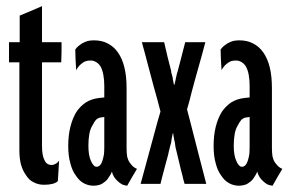

<svg xmlns="http://www.w3.org/2000/svg" viewBox="-20 -588 926 614"><path d="M176.8 -453.1Q176.8 -453.1 145.5 -453.1Q114.3 -453.1 114.3 -453.1Q114.3 -453.1 114.3 -467.8Q114.3 -482.4 114.3 -502Q114.3 -525.4 114.3 -546.9Q114.3 -568.4 114.3 -568.4Q114.3 -568.4 78.1 -552.7Q43 -538.1 43 -538.1Q43 -538.1 43 -495.1Q43 -453.1 43 -453.1Q43 -453.1 26.4 -453.1Q8.8 -453.1 8.8 -453.1Q8.8 -453.1 8.8 -420.9Q8.8 -388.7 8.8 -388.7Q8.8 -388.7 25.4 -388.7Q42 -388.7 42 -388.7Q42 -388.7 42 -352.5Q42 -316.4 42 -269.5Q42 -210.9 42 -159.2Q42 -107.4 42 -107.4Q42 -107.4 42 -107.4Q42 -107.4 42 -107.4Q42 -82 46.9 -62.5Q52.7 -42 63.5 -27.3Q73.2 -11.7 87.9 -4.9Q102.5 2.9 121.1 2.9Q121.1 2.9 121.1 2.9Q121.1 2.9 121.1 2.9Q136.7 2.9 147.5 0Q159.2 -2.9 165 -8.8Q165 -8.8 167 -41Q168.9 -74.2 168.9 -74.2Q168.9 -74.2 168.9 -74.2Q168.9 -74.2 168.9 -74.2Q164.1 -67.4 158.2 -64.5Q152.3 -60.5 144.5 -60.5Q144.5 -60.5 144.5 -60.5Q144.5 -60.5 144.5 -60.5Q128.9 -60.5 122.1 -76.2Q114.3 -90.8 114.3 -122.1Q114.3 -122.1 114.3 -156.2Q114.3 -190.4 114.3 -235.4Q114.3 -290 114.3 -339.8Q114.3 -388.7 114.3 -388.7Q114.3 -388.7 144.5 -388.7Q175.8 -388.7 175.8 -388.7Q175.8 -388.7 176.8 -420.9Q176.8 -453.1 176.8 -453.1Z M313.5 -120.1Q313.5 -120.1 313.5 -120.1Q313.5 -120.1 313.5 -120.1Q313.5 -105.5 312.5 -94.7Q310.5 -83 307.6 -74.2Q304.7 -64.5 299.8 -59.6Q294.9 -54.7 289.1 -54.7Q289.1 -54.7 289.1 -54.7Q289.1 -54.7 289.1 -54.7Q283.2 -54.7 279.3 -59.6Q274.4 -64.5 270.5 -74.2Q266.6 -83 264.6 -94.7Q262.7 -107.4 262.7 -122.1Q262.7 -122.1 262.7 -122.1Q262.7 -122.1 262.7 -122.1Q262.7 -142.6 265.6 -159.2Q268.6 -175.8 275.4 -186.5Q281.2 -198.2 287.1 -205.1Q293.9 -210.9 299.8 -211.9Q299.8 -211.9 306.6 -212.9Q313.5 -213.9 313.5 -213.9Q313.5 -213.9 313.5 -167Q313.5 -120.1 313.5 -120.1ZM418 -47.9Q418 -47.9 418 -47.9Q418 -47.9 418 -47.9Q411.1 -50.8 405.3 -55.7Q399.4 -61.5 394.5 -68.4Q389.6 -75.2 386.7 -86.9Q384.8 -98.6 384.8 -114.3Q384.8 -114.3 384.8 -138.7Q384.8 -163.1 384.8 -195.3Q384.8 -234.4 384.8 -270.5Q384.8 -305.7 384.8 -305.7Q384.8 -305.7 384.8 -305.7Q384.8 -305.7 384.8 -305.7Q384.8 -343.8 377.9 -372.1Q371.1 -400.4 357.4 -419.9Q343.8 -439.5 324.2 -449.2Q305.7 -459 280.3 -459Q280.3 -459 280.3 -459Q280.3 -459 280.3 -459Q270.5 -459 260.7 -457Q252 -454.1 244.1 -450.2Q236.3 -445.3 230.5 -440.4Q224.6 -435.5 220.7 -429.7Q220.7 -429.7 221.7 -396.5Q223.6 -363.3 223.6 -363.3Q223.6 -363.3 223.6 -363.3Q223.6 -363.3 223.6 -363.3Q225.6 -368.2 230.5 -374Q234.4 -379.9 241.2 -384.8Q248 -390.6 254.9 -392.6Q261.7 -394.5 269.5 -394.5Q269.5 -394.5 269.5 -394.5Q269.5 -394.5 269.5 -394.5Q279.3 -394.5 287.1 -389.6Q295.9 -384.8 301.8 -375Q307.6 -364.3 310.5 -348.6Q313.5 -333 313.5 -313.5Q313.5 -313.5 313.5 -294.9Q313.5 -276.4 313.5 -276.4Q313.5 -276.4 303.7 -275.4Q294.9 -274.4 294.9 -274.4Q294.9 -274.4 294.9 -274.4Q294.9 -274.4 294.9 -274.4Q272.5 -271.5 254.9 -260.7Q237.3 -249 224.6 -230.5Q211.9 -210 205.1 -182.6Q198.2 -155.3 198.2 -121.1Q198.2 -121.1 198.2 -121.1Q198.2 -121.1 198.2 -121.1Q198.2 -88.9 205.1 -65.4Q210.9 -42 222.7 -26.4Q233.4 -9.8 248 -2Q262.7 5.9 279.3 5.9Q279.3 5.9 279.3 5.9Q279.3 5.9 279.3 5.9Q289.1 5.9 298.8 2.9Q307.6 0 315.4 -6.8Q323.2 -12.7 328.1 -21.5Q334 -29.3 337.9 -39.1Q337.9 -39.1 337.9 -39.1Q337.9 -39.1 337.9 -39.1Q339.8 -30.3 344.7 -22.5Q349.6 -14.6 356.4 -8.8Q363.3 -2 371.1 2Q377.9 4.9 386.7 5.9Q386.7 5.9 402.3 -21.5Q418 -47.9 418 -47.9Z M639.6 0Q639.6 0 631.8 -30.3Q624 -61.5 613.3 -101.6Q600.6 -149.4 589.8 -193.4Q578.1 -238.3 578.1 -238.3Q578.1 -238.3 585.9 -265.6Q592.8 -293.9 602.5 -329.1Q615.2 -373 626 -413.1Q636.7 -453.1 636.7 -453.1Q636.7 -453.1 604.5 -453.1Q572.3 -453.1 572.3 -453.1Q572.3 -453.1 560.5 -407.2Q548.8 -362.3 548.8 -362.3Q548.8 -362.3 548.8 -362.3Q548.8 -362.3 548.8 -362.3Q544.9 -350.6 543 -339.8Q540 -328.1 538.1 -317.4Q538.1 -317.4 537.1 -317.4Q536.1 -317.4 536.1 -317.4Q536.1 -317.4 536.1 -317.4Q536.1 -317.4 536.1 -317.4Q535.2 -322.3 534.2 -328.1Q532.2 -334 532.2 -339.8Q530.3 -345.7 529.3 -350.6Q527.3 -355.5 527.3 -361.3Q527.3 -361.3 515.6 -407.2Q504.9 -453.1 504.9 -453.1Q504.9 -453.1 469.7 -453.1Q433.6 -453.1 433.6 -453.1Q433.6 -453.1 441.4 -424.8Q449.2 -395.5 459 -358.4Q470.7 -313.5 482.4 -272.5Q493.2 -231.4 493.2 -231.4Q493.2 -231.4 484.4 -201.2Q476.6 -170.9 465.8 -132.8Q453.1 -85 441.4 -43Q429.7 0 429.7 0Q429.7 0 460.9 0Q493.2 0 493.2 0Q493.2 0 498 -19.5Q502.9 -39.1 508.8 -60.5Q513.7 -79.1 517.6 -92.8Q520.5 -106.4 520.5 -106.4Q520.5 -106.4 520.5 -106.4Q520.5 -106.4 520.5 -106.4Q522.5 -112.3 523.4 -118.2Q525.4 -125 527.3 -131.8Q528.3 -138.7 529.3 -146.5Q531.2 -153.3 532.2 -161.1Q532.2 -161.1 533.2 -161.1Q534.2 -161.1 534.2 -161.1Q534.2 -161.1 534.2 -161.1Q534.2 -161.1 534.2 -161.1Q534.2 -154.3 536.1 -147.5Q537.1 -139.6 539.1 -132.8Q540 -126 541 -119.1Q542 -112.3 543.9 -106.4Q543.9 -106.4 548.8 -85.9Q553.7 -66.4 558.6 -44.9Q563.5 -27.3 566.4 -13.7Q570.3 0 570.3 0Q570.3 0 604.5 0Q639.6 0 639.6 0Z M778.3 -120.1Q778.3 -120.1 778.3 -120.1Q778.3 -120.1 778.3 -120.1Q778.3 -105.5 777.3 -94.7Q775.4 -83 772.5 -74.2Q769.5 -64.5 764.6 -59.6Q759.8 -54.7 753.9 -54.7Q753.9 -54.7 753.9 -54.7Q753.9 -54.7 753.9 -54.7Q748 -54.7 744.1 -59.6Q739.3 -64.5 735.4 -74.2Q731.4 -83 729.5 -94.7Q727.5 -107.4 727.5 -122.1Q727.5 -122.1 727.5 -122.1Q727.5 -122.1 727.5 -122.1Q727.5 -142.6 730.5 -159.2Q733.4 -175.8 740.2 -186.5Q746.1 -198.2 752 -205.1Q758.8 -210.9 764.6 -211.9Q764.6 -211.9 771.5 -212.9Q778.3 -213.9 778.3 -213.9Q778.3 -213.9 778.3 -167Q778.3 -120.1 778.3 -120.1ZM882.8 -47.9Q882.8 -47.9 882.8 -47.9Q882.8 -47.9 882.8 -47.9Q876 -50.8 870.1 -55.7Q864.3 -61.5 859.4 -68.4Q854.5 -75.2 851.6 -86.9Q849.6 -98.6 849.6 -114.3Q849.6 -114.3 849.6 -138.7Q849.6 -163.1 849.6 -195.3Q849.6 -234.4 849.6 -270.5Q849.6 -305.7 849.6 -305.7Q849.6 -305.7 849.6 -305.7Q849.6 -305.7 849.6 -305.7Q849.6 -343.8 842.8 -372.1Q835.9 -400.4 822.3 -419.9Q808.6 -439.5 789.1 -449.2Q770.5 -459 745.1 -459Q745.1 -459 745.1 -459Q745.1 -459 745.1 -459Q735.4 -459 725.6 -457Q716.8 -454.1 709 -450.2Q701.2 -445.3 695.3 -440.4Q689.5 -435.5 685.5 -429.7Q685.5 -429.7 686.5 -396.5Q688.5 -363.3 688.5 -363.3Q688.5 -363.3 688.5 -363.3Q688.5 -363.3 688.5 -363.3Q690.4 -368.2 695.3 -374Q699.2 -379.9 706.1 -384.8Q712.9 -390.6 719.7 -392.6Q726.6 -394.5 734.4 -394.5Q734.4 -394.5 734.4 -394.5Q734.4 -394.5 734.4 -394.5Q744.1 -394.5 752 -389.6Q760.7 -384.8 766.6 -375Q772.5 -364.3 775.4 -348.6Q778.3 -333 778.3 -313.5Q778.3 -313.5 778.3 -294.9Q778.3 -276.4 778.3 -276.4Q778.3 -276.4 768.6 -275.4Q759.8 -274.4 759.8 -274.4Q759.8 -274.4 759.8 -274.4Q759.8 -274.4 759.8 -274.4Q737.3 -271.5 719.7 -260.7Q702.1 -249 689.5 -230.5Q676.8 -210 669.9 -182.6Q663.1 -155.3 663.1 -121.1Q663.1 -121.1 663.1 -121.1Q663.1 -121.1 663.1 -121.1Q663.1 -88.9 669.9 -65.4Q675.8 -42 687.5 -26.4Q698.2 -9.8 712.9 -2Q727.5 5.9 744.1 5.9Q744.1 5.9 744.1 5.9Q744.1 5.9 744.1 5.9Q753.9 5.9 763.7 2.9Q772.5 0 780.3 -6.8Q788.1 -12.7 793 -21.5Q798.8 -29.3 802.7 -39.1Q802.7 -39.1 802.7 -39.1Q802.7 -39.1 802.7 -39.1Q804.7 -30.3 809.6 -22.5Q814.5 -14.6 821.3 -8.8Q828.1 -2 835.9 2Q842.8 4.9 851.6 5.9Q851.6 5.9 867.2 -21.5Q882.8 -47.9 882.8 -47.9Z"/></svg>

Font: AgendaMediumCondGoodkids
Style: AgendaMediumCondGoodkids
Weight: 500
Designer: ""
Version: ""